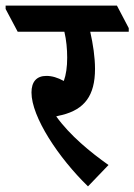

<svg xmlns="http://www.w3.org/2000/svg" viewBox="-75 -645 478 683"><path d="M238 18 311 -58C246 -104 174 -163 125 -231C133 -233 140 -235 146 -236C225 -256 263 -304 263 -400C263 -441 256 -488 246 -532H383V-545L341 -625H-55V-613L-12 -532H154C161 -503 164 -470 164 -440C164 -407 160 -379 152 -357C130 -369 110 -375 90 -375C55 -375 37 -354 37 -316C37 -229 133 -84 238 18Z"/></svg>

Font: Noto Serif Devanagari ExtraCondensed
Style: Bold
Weight: 700
Width: 2
Designer: Universal Thirst, Indian Type Foundry and the Monotype Design Team
Foundry: Monotype Imaging Inc.
Version: Version 2.004